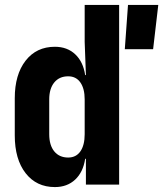

<svg xmlns="http://www.w3.org/2000/svg" viewBox="-20 -750 663 780"><path d="M203 10Q128 10 84 -46.5Q40 -103 40 -200V-351Q40 -447 84 -503.5Q128 -560 203 -560Q253 -560 285.5 -529.5Q318 -499 326 -445H329L324 -580V-730H464V0H329V-105H326Q318 -51 285.5 -20.5Q253 10 203 10ZM487 -550 500 -730H623L602 -550ZM257 -110Q289 -110 306.5 -135Q324 -160 324 -205V-346Q324 -390 306.5 -415Q289 -440 257 -440Q221 -440 200.5 -415Q180 -390 180 -346V-205Q180 -160 200.5 -135Q221 -110 257 -110Z"/></svg>

Font: JetBrains Mono NL ExtraBold
Style: Regular
Weight: 800
Designer: Philipp Nurullin, Konstantin Bulenkov
Foundry: JetBrains
Version: Version 2.304; ttfautohint (v1.8.4.7-5d5b)